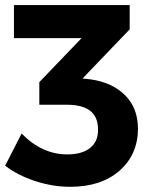

<svg xmlns="http://www.w3.org/2000/svg" viewBox="-20 -719 592 746"><path d="M241.2 -119.1Q299.8 -119.1 331.1 -145Q362.3 -170.9 360.8 -216.8Q360.8 -312 240.2 -312H132.8V-399.9L296.9 -570.8H34.2V-699.2H483.9V-605L300.8 -414.1L335 -410.2Q417 -397.9 466.3 -348.6Q515.6 -299.3 516.1 -219.2Q515.6 -118.2 444.3 -55.7Q373 6.8 252.9 6.8Q184.6 6.8 116.2 -15.6Q47.9 -38.1 0 -75.2L64 -200.2Q143.1 -119.1 241.2 -119.1Z"/></svg>

Font: TruenoSBd
Style: Demi
Weight: 600
Designer: Julieta Ulanovsky
Foundry: Julieta Ulanovsky
Version: Version 3.001b